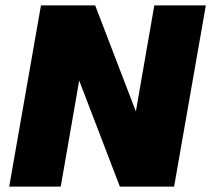

<svg xmlns="http://www.w3.org/2000/svg" viewBox="-20 -688 779 708"><path d="M422 0 272 -391 204 0H14L131 -668H331L481 -277L549 -668H739L622 0Z"/></svg>

Font: Celebes Black
Style: Italic
Weight: 900
Italic angle: -10°
Designer: Anugrah Pasau
Foundry: Lafontype
Version: Version 1.000; ttfautohint (v1.8.4)